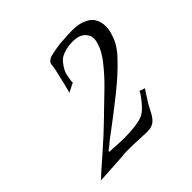

<svg xmlns="http://www.w3.org/2000/svg" viewBox="-104 -679 474 474"><g transform="rotate(-45 133.0 -442.0)"><path d="M-6 -286Q9 -300 43 -329.5Q77 -359 112 -393L120 -401Q138 -418 161 -440.5Q184 -463 203 -487Q222 -511 227 -530Q230 -538 230 -545Q230 -559 219 -568.5Q208 -578 188 -578Q163 -578 145 -568Q138 -564 130.5 -553.5Q123 -543 120 -534Q119 -529 117 -519Q115 -509 116 -506L92 -494Q95 -503 99 -520Q103 -537 106.5 -552.5Q110 -568 110 -572Q110 -579 115 -583.5Q120 -588 124 -589Q131 -591 147.5 -594Q164 -597 178 -597L192 -598Q227 -600 244 -591Q259 -585 265.5 -573Q272 -561 272 -547Q272 -533 267 -520Q263 -506 254.5 -493Q246 -480 235 -469Q210 -442 170.5 -410.5Q131 -379 96 -353Q79 -341 68 -331Q58 -324 58.5 -322.5Q59 -321 61 -321Q72 -321 84 -320Q96 -319 109 -319Q130 -319 148.5 -321.5Q167 -324 177 -329Q187 -334 200.5 -350Q214 -366 218 -375L232 -370Q231 -369 220 -352Q209 -335 202 -321Q195 -306 186 -298Q177 -290 160 -290Q150 -290 132 -291Q114 -292 98 -292Q92 -292 87 -292Q82 -292 77 -291Q77 -291 54 -289.5Q31 -288 -6 -286Z"/></g></svg>

Font: Italianno
Style: Regular
Weight: 400
Designer: Robert E. Leuschke
Foundry: Robert E. Leuschke
Version: Version 1.100; ttfautohint (v1.8.3)